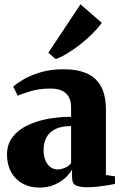

<svg xmlns="http://www.w3.org/2000/svg" viewBox="-20 -858 564 890"><path d="M163 11.5Q118.5 11.5 84.5 -7.2Q50.5 -26 31.5 -60.5Q12.5 -95 12.5 -141.5Q12.5 -189 37.8 -222.2Q63 -255.5 105.8 -276.2Q148.5 -297 201.2 -306.8Q254 -316.5 309.5 -316.5V-361.5Q309.5 -388 299.5 -407.2Q289.5 -426.5 268.5 -437Q247.5 -447.5 214 -447.5Q162.5 -447.5 123 -435.5Q83.5 -423.5 62 -414.5L41.5 -456.5Q57 -471 89.2 -490Q121.5 -509 168.5 -523Q215.5 -537 274.5 -537Q340 -537 383.5 -517.2Q427 -497.5 449 -456Q471 -414.5 471 -348.5V-47L513 -40.5V-5.5Q502 -3 481 0.5Q460 4 434.5 7Q409 10 385 10Q348.5 10 331.2 1.2Q314 -7.5 314 -38V-72.5Q304 -53.5 283 -34Q262 -14.5 231.8 -1.5Q201.5 11.5 163 11.5ZM247.5 -72.5Q262 -72.5 280.5 -80Q299 -87.5 309.5 -101.5V-273.5Q262 -273.5 234.2 -258.5Q206.5 -243.5 194.2 -218.8Q182 -194 182 -163Q182 -136 190.2 -115.5Q198.5 -95 213.2 -83.8Q228 -72.5 247.5 -72.5ZM237.5 -584.5 204 -613.5 353 -838 452 -752Q435 -728.5 409.2 -702.8Q383.5 -677 353.8 -653.5Q324 -630 294.2 -611.8Q264.5 -593.5 238.5 -584.5Z"/></svg>

Font: Merriweather 96pt Black
Style: Regular
Weight: 900
Version: Version 2.100